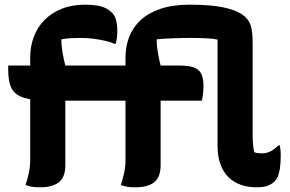

<svg xmlns="http://www.w3.org/2000/svg" viewBox="-20 -790 1240 820"><path d="M259 -85Q259 -33 231.5 -11.5Q204 10 150 10Q127 10 113 7Q99 4 89 0Q97 -23 103 -50.5Q109 -78 109 -108Q109 -161 109 -216Q109 -271 109 -326Q109 -381 109 -436Q109 -491 109 -544Q109 -592 124.5 -633Q140 -674 170 -704.5Q200 -735 243.5 -752.5Q287 -770 343 -770Q374 -770 396 -766Q418 -762 432.5 -754.5Q447 -747 457 -737Q471 -724 476 -703Q481 -682 481 -658Q481 -645 479.5 -630.5Q478 -616 474 -603H468Q454 -610 430.5 -615.5Q407 -621 379.5 -624.5Q352 -628 324 -628Q305 -628 284 -627Q263 -626 242 -622Q242 -595 247 -566Q252 -537 259 -510Q259 -487 259 -445Q259 -403 259 -352Q259 -301 259 -249Q259 -197 259 -153.5Q259 -110 259 -85ZM909 -621Q891 -625 861 -626.5Q831 -628 793 -628Q757 -628 717.5 -626.5Q678 -625 649 -622Q649 -595 654 -566Q659 -537 666 -510Q666 -487 666 -445Q666 -403 666 -352Q666 -301 666 -249Q666 -197 666 -153.5Q666 -110 666 -85Q666 -33 638.5 -11.5Q611 10 557 10Q534 10 520 7Q506 4 496 0Q504 -23 510 -50.5Q516 -78 516 -108Q516 -161 516 -216Q516 -271 516 -326Q516 -381 516 -436Q516 -491 516 -544Q516 -592 532 -633Q548 -674 581 -704.5Q614 -735 666 -752.5Q718 -770 790 -770Q878 -770 932 -759Q986 -748 1016 -727Q1039 -711 1049 -686Q1059 -661 1059 -605Q1059 -571 1059 -535Q1059 -499 1059 -461Q1059 -423 1059 -383.5Q1059 -344 1059 -302Q1059 -260 1059 -215Q1059 -193 1060.5 -174Q1062 -155 1066 -140Q1074 -137 1081.5 -136Q1089 -135 1101 -135Q1110 -135 1121 -138Q1132 -141 1144 -148.5Q1156 -156 1169 -169H1175Q1177 -159 1178 -149.5Q1179 -140 1179 -131Q1179 -94 1175.5 -71Q1172 -48 1164 -31Q1159 -21 1151 -13.5Q1143 -6 1132 -0.5Q1121 5 1107.5 7.5Q1094 10 1078 10Q1039 10 1008 -1Q977 -12 955 -34Q933 -56 921 -89.5Q909 -123 909 -169Q909 -212 909 -256Q909 -300 909 -345Q909 -390 909 -435.5Q909 -481 909 -527.5Q909 -574 909 -621ZM842 -360H196Q123 -360 83.5 -372Q44 -384 29.5 -412.5Q15 -441 15 -491Q15 -496 15 -501Q15 -506 15 -510H746Q786 -510 808 -502Q830 -494 839.5 -475Q849 -456 849 -423Q849 -406 847 -389.5Q845 -373 842 -360Z"/></svg>

Font: Recursive Casual ExtraBold
Style: Regular
Weight: 800
Version: Version 1.047